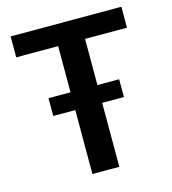

<svg xmlns="http://www.w3.org/2000/svg" viewBox="-107 -804 798 892"><g transform="rotate(-15 292.0 -358.0)"><path d="M121.6 -393.1H461.4V-307.6H121.6ZM227.5 0V-615.2H25.9V-715.8H558.6V-615.2H356.9V0Z"/></g></svg>

Font: Monda SemiBold
Style: Regular
Weight: 600
Designer: Vernon Adams
Foundry: Vernon Adams
Version: Version 2.200